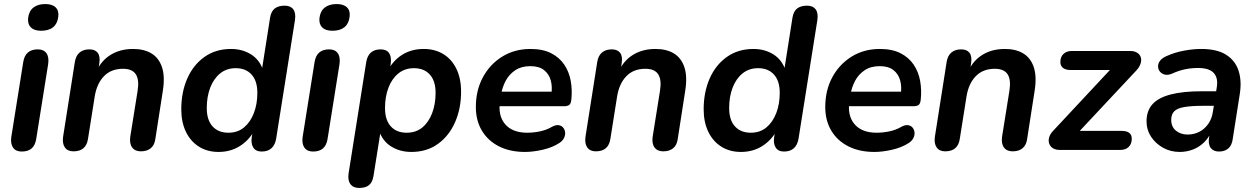

<svg xmlns="http://www.w3.org/2000/svg" viewBox="-20 -741 6205 949"><path d="M87 8Q58 8 44.5 -11.5Q31 -31 36 -65L95 -435Q100 -466 118 -481.5Q136 -497 167 -497Q196 -497 209.5 -478Q223 -459 218 -424L159 -54Q154 -23 136.5 -7.5Q119 8 87 8ZM183 -589Q149 -589 132.5 -605.5Q116 -622 119 -652Q123 -686 145 -703.5Q167 -721 204 -721Q238 -721 255 -704.5Q272 -688 268 -658Q264 -624 242.5 -606.5Q221 -589 183 -589Z M343 7Q314 7 300.5 -12.5Q287 -32 292 -66L350 -435Q355 -466 373.5 -481.5Q392 -497 422 -497Q450 -497 463 -480Q476 -463 471 -429L461 -365L457 -390Q482 -443 528.5 -471Q575 -499 638 -499Q692 -499 728.5 -477Q765 -455 780.5 -409.5Q796 -364 785 -293L748 -55Q744 -24 725.5 -8.5Q707 7 676 7Q647 7 633 -12.5Q619 -32 624 -66L660 -291Q669 -346 651.5 -373.5Q634 -401 588 -401Q529 -401 493.5 -364Q458 -327 448 -263L415 -55Q406 7 343 7Z M1060 10Q1005 10 963.5 -16Q922 -42 899 -89.5Q876 -137 876 -201Q876 -285 905.5 -352.5Q935 -420 990.5 -459.5Q1046 -499 1122 -499Q1178 -499 1221 -472Q1264 -445 1281 -392L1274 -393L1315 -654Q1320 -685 1338 -699Q1356 -713 1387 -713Q1416 -713 1429.5 -695Q1443 -677 1438 -642L1345 -56Q1340 -25 1322 -8.5Q1304 8 1273 8Q1244 8 1231.5 -12.5Q1219 -33 1225 -67L1234 -122L1235 -92Q1208 -45 1163 -17.5Q1118 10 1060 10ZM1109 -85Q1155 -85 1186.5 -111.5Q1218 -138 1235 -182.5Q1252 -227 1252 -282Q1252 -341 1223.5 -372.5Q1195 -404 1145 -404Q1100 -404 1068 -378Q1036 -352 1019 -307.5Q1002 -263 1002 -207Q1002 -148 1030.5 -116.5Q1059 -85 1109 -85Z M1527 8Q1498 8 1484.5 -11.5Q1471 -31 1476 -65L1535 -435Q1540 -466 1558 -481.5Q1576 -497 1607 -497Q1636 -497 1649.5 -478Q1663 -459 1658 -424L1599 -54Q1594 -23 1576.5 -7.5Q1559 8 1527 8ZM1623 -589Q1589 -589 1572.5 -605.5Q1556 -622 1559 -652Q1563 -686 1585 -703.5Q1607 -721 1644 -721Q1678 -721 1695 -704.5Q1712 -688 1708 -658Q1704 -624 1682.5 -606.5Q1661 -589 1623 -589Z M1755 188Q1726 188 1712 169Q1698 150 1703 116L1790 -433Q1795 -465 1813 -481Q1831 -497 1862 -497Q1891 -497 1903.5 -478Q1916 -459 1911 -424L1902 -368L1900 -398Q1928 -447 1972.5 -473Q2017 -499 2074 -499Q2130 -499 2171.5 -473.5Q2213 -448 2236 -400.5Q2259 -353 2259 -288Q2259 -205 2229.5 -137.5Q2200 -70 2145 -30Q2090 10 2013 10Q1957 10 1913.5 -17Q1870 -44 1853 -97H1862L1826 129Q1821 160 1804 174Q1787 188 1755 188ZM1990 -85Q2036 -85 2067.5 -111Q2099 -137 2116 -182Q2133 -227 2133 -282Q2133 -341 2104.5 -372.5Q2076 -404 2026 -404Q1981 -404 1949 -378Q1917 -352 1900 -307.5Q1883 -263 1883 -207Q1883 -148 1911.5 -116.5Q1940 -85 1990 -85Z M2575 10Q2501 10 2446.5 -17.5Q2392 -45 2362 -95Q2332 -145 2332 -212Q2332 -294 2366.5 -358.5Q2401 -423 2462 -461Q2523 -499 2602 -499Q2663 -499 2704 -478Q2745 -457 2769 -421.5Q2793 -386 2801 -341Q2809 -296 2804 -249Q2802 -228 2793 -222Q2784 -216 2768 -216H2432L2442 -288H2722L2705 -273Q2711 -313 2702 -344.5Q2693 -376 2668.5 -395Q2644 -414 2601 -414Q2557 -414 2527 -394Q2497 -374 2480 -342.5Q2463 -311 2457 -275L2452 -244Q2440 -171 2476 -128Q2512 -85 2586 -85Q2616 -85 2648 -91.5Q2680 -98 2706 -113Q2725 -124 2739.5 -122.5Q2754 -121 2762.5 -111.5Q2771 -102 2773 -88.5Q2775 -75 2768.5 -60.5Q2762 -46 2746 -35Q2711 -12 2663 -1Q2615 10 2575 10Z M2925 7Q2896 7 2882.5 -12.5Q2869 -32 2874 -66L2932 -435Q2937 -466 2955.5 -481.5Q2974 -497 3004 -497Q3032 -497 3045 -480Q3058 -463 3053 -429L3043 -365L3039 -390Q3064 -443 3110.5 -471Q3157 -499 3220 -499Q3274 -499 3310.5 -477Q3347 -455 3362.5 -409.5Q3378 -364 3367 -293L3330 -55Q3326 -24 3307.5 -8.5Q3289 7 3258 7Q3229 7 3215 -12.5Q3201 -32 3206 -66L3242 -291Q3251 -346 3233.5 -373.5Q3216 -401 3170 -401Q3111 -401 3075.5 -364Q3040 -327 3030 -263L2997 -55Q2988 7 2925 7Z M3642 10Q3587 10 3545.5 -16Q3504 -42 3481 -89.5Q3458 -137 3458 -201Q3458 -285 3487.5 -352.5Q3517 -420 3572.5 -459.5Q3628 -499 3704 -499Q3760 -499 3803 -472Q3846 -445 3863 -392L3856 -393L3897 -654Q3902 -685 3920 -699Q3938 -713 3969 -713Q3998 -713 4011.5 -695Q4025 -677 4020 -642L3927 -56Q3922 -25 3904 -8.5Q3886 8 3855 8Q3826 8 3813.5 -12.5Q3801 -33 3807 -67L3816 -122L3817 -92Q3790 -45 3745 -17.5Q3700 10 3642 10ZM3691 -85Q3737 -85 3768.5 -111.5Q3800 -138 3817 -182.5Q3834 -227 3834 -282Q3834 -341 3805.5 -372.5Q3777 -404 3727 -404Q3682 -404 3650 -378Q3618 -352 3601 -307.5Q3584 -263 3584 -207Q3584 -148 3612.5 -116.5Q3641 -85 3691 -85Z M4302 10Q4228 10 4173.5 -17.5Q4119 -45 4089 -95Q4059 -145 4059 -212Q4059 -294 4093.5 -358.5Q4128 -423 4189 -461Q4250 -499 4329 -499Q4390 -499 4431 -478Q4472 -457 4496 -421.5Q4520 -386 4528 -341Q4536 -296 4531 -249Q4529 -228 4520 -222Q4511 -216 4495 -216H4159L4169 -288H4449L4432 -273Q4438 -313 4429 -344.5Q4420 -376 4395.5 -395Q4371 -414 4328 -414Q4284 -414 4254 -394Q4224 -374 4207 -342.5Q4190 -311 4184 -275L4179 -244Q4167 -171 4203 -128Q4239 -85 4313 -85Q4343 -85 4375 -91.5Q4407 -98 4433 -113Q4452 -124 4466.5 -122.5Q4481 -121 4489.5 -111.5Q4498 -102 4500 -88.5Q4502 -75 4495.5 -60.5Q4489 -46 4473 -35Q4438 -12 4390 -1Q4342 10 4302 10Z M4652 7Q4623 7 4609.5 -12.5Q4596 -32 4601 -66L4659 -435Q4664 -466 4682.5 -481.5Q4701 -497 4731 -497Q4759 -497 4772 -480Q4785 -463 4780 -429L4770 -365L4766 -390Q4791 -443 4837.5 -471Q4884 -499 4947 -499Q5001 -499 5037.5 -477Q5074 -455 5089.5 -409.5Q5105 -364 5094 -293L5057 -55Q5053 -24 5034.5 -8.5Q5016 7 4985 7Q4956 7 4942 -12.5Q4928 -32 4933 -66L4969 -291Q4978 -346 4960.5 -373.5Q4943 -401 4897 -401Q4838 -401 4802.5 -364Q4767 -327 4757 -263L4724 -55Q4715 7 4652 7Z M5218 0Q5197 0 5184 -8.5Q5171 -17 5166 -31Q5161 -45 5165.5 -61.5Q5170 -78 5185 -94L5494 -425L5498 -395H5271Q5247 -395 5234 -405.5Q5221 -416 5221 -434Q5221 -460 5236.5 -474.5Q5252 -489 5277 -489H5566Q5587 -489 5600.5 -480.5Q5614 -472 5618.5 -458Q5623 -444 5617.5 -426.5Q5612 -409 5596 -392L5286 -61L5282 -94H5524Q5574 -94 5574 -55Q5574 -30 5559 -15Q5544 0 5518 0Z M5811 10Q5766 10 5729 -10.5Q5692 -31 5669.5 -65Q5647 -99 5647 -141Q5647 -193 5676 -225.5Q5705 -258 5766 -274Q5827 -290 5922 -290H6002L5991 -218H5928Q5869 -218 5834 -212Q5799 -206 5784 -191Q5769 -176 5769 -149Q5769 -114 5792.5 -95Q5816 -76 5850 -76Q5882 -76 5908 -89.5Q5934 -103 5952 -128.5Q5970 -154 5975 -189L5994 -308Q6002 -355 5979.5 -380Q5957 -405 5901 -405Q5868 -405 5837 -398.5Q5806 -392 5773 -377Q5754 -369 5739 -372Q5724 -375 5714.5 -385.5Q5705 -396 5704 -410.5Q5703 -425 5712.5 -439Q5722 -453 5744 -463Q5786 -482 5831.5 -490.5Q5877 -499 5917 -499Q5996 -499 6041 -470Q6086 -441 6102 -391Q6118 -341 6108 -277L6073 -54Q6069 -23 6051.5 -7.5Q6034 8 6005 8Q5978 8 5964.5 -9.5Q5951 -27 5956 -61L5966 -124L5973 -104Q5959 -65 5933.5 -39.5Q5908 -14 5876.5 -2Q5845 10 5811 10Z"/></svg>

Font: Nunito ExtraLight
Style: Bold Italic
Weight: 700
Italic angle: -9°
Version: Version 3.602